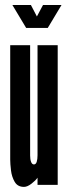

<svg xmlns="http://www.w3.org/2000/svg" viewBox="-20 -724 266 752"><path d="M74 8Q49 8 37.5 -11.8Q26 -31.5 23 -57Q20 -82.5 20 -99V-547H98V-115Q98 -99.5 101.8 -89.8Q105.5 -80 113 -80Q120.5 -80 123.8 -90.2Q127 -100.5 127 -116V-547H206V0H127V-28Q119.5 -17 103.2 -4.5Q87 8 74 8ZM82.5 -614.5 28.5 -704.5H101L124.5 -659.5L148.5 -704.5H221L167 -614.5Z"/></svg>

Font: League Gothic Condensed
Style: Regular
Weight: 400
Width: 3
Designer: The League of Moveable Type
Version: Version 2.001